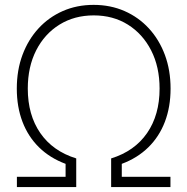

<svg xmlns="http://www.w3.org/2000/svg" viewBox="-20 -756 757 776"><path d="M48.3 0V-41.5H245.1V-93.8Q182.1 -117.2 137.9 -160.4Q93.8 -203.6 70.8 -263.9Q47.9 -324.2 47.9 -397.9Q47.9 -472.2 70.8 -533.9Q93.8 -595.7 135.5 -641.1Q177.2 -686.5 233.9 -711.4Q290.5 -736.3 358.4 -736.3Q426.3 -736.3 483.2 -711.4Q540 -686.5 581.8 -641.1Q623.5 -595.7 646.5 -533.9Q669.4 -472.2 669.4 -397.9Q669.4 -324.2 646.5 -263.9Q623.5 -203.6 579.3 -160.4Q535.2 -117.2 472.2 -93.8V-41.5H668.9V0H429.2V-115.7Q523.9 -145 574.5 -218.3Q625 -291.5 625 -397.9Q625 -485.8 590.8 -552.5Q556.6 -619.1 496.8 -656.5Q437 -693.8 358.9 -693.8Q280.8 -693.8 220.5 -656.5Q160.2 -619.1 126.2 -552.5Q92.3 -485.8 92.3 -397.9Q92.3 -291.5 142.8 -218.3Q193.4 -145 288.1 -115.7V0Z"/></svg>

Font: Inter 28pt ExtraLight
Style: Regular
Weight: 250
Designer: Rasmus Andersson
Foundry: rsms
Version: Version 4.001;git-66647c0bb